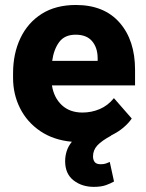

<svg xmlns="http://www.w3.org/2000/svg" viewBox="-20 -558 582 767"><path d="M435.5 167Q423.3 174.3 403.8 181.4Q384.3 188.5 355 188.5Q307.1 188.5 273.7 162.4Q240.2 136.2 240.2 85.9Q240.2 65.9 246.3 46.1Q252.4 26.4 267.1 8.3Q193.4 1.5 140.6 -34.4Q87.9 -70.3 60.1 -125.7Q32.2 -181.2 32.2 -246.6V-265.1Q32.2 -343.8 61.5 -405.5Q90.8 -467.3 146.7 -502.7Q202.6 -538.1 283.2 -538.1Q396 -538.1 457.8 -467.5Q519.5 -397 519.5 -279.3V-216.8H187.5Q195.3 -167.5 227.1 -137.9Q258.8 -108.4 309.6 -108.4Q345.7 -108.4 378.4 -122.3Q411.1 -136.2 435.1 -166L506.3 -84.5Q493.7 -65.9 472.7 -48.1Q451.7 -30.3 423.8 -17.1L424.8 -16.6Q386.7 3.9 369.1 22.7Q351.6 41.5 351.6 66.9Q351.6 80.6 358.4 89.4Q365.2 98.1 382.3 98.1Q395 98.1 403.6 95Q412.1 91.8 418.5 88.9ZM282.2 -419.4Q238.3 -419.4 216.6 -390.1Q194.8 -360.8 188.5 -314.9H370.1V-326.7Q369.6 -368.2 347.7 -393.8Q325.7 -419.4 282.2 -419.4Z"/></svg>

Font: Vazirmatn UI ExtraBold
Style: Regular
Weight: 800
Designer: Saber Rastikerdar
Foundry: Saber Rastikerdar
Version: Version 33.003